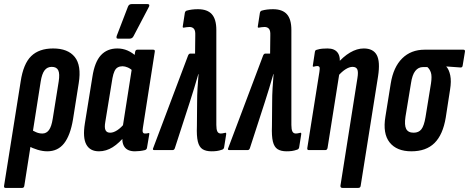

<svg xmlns="http://www.w3.org/2000/svg" viewBox="-40 -734 2294 939"><path d="M-13 185Q-22 185 -20 174L61 -335Q74 -422 112.5 -459.5Q151 -497 220 -497Q292 -497 325.5 -455.5Q359 -414 345 -327L317 -150Q304 -72 273.5 -33Q243 6 191 6Q169 6 144 -1.5Q119 -9 97 -21L109 -102Q122 -94 136.5 -87.5Q151 -81 167 -81Q187 -81 199.5 -98Q212 -115 218 -154L247 -335Q253 -373 245 -390Q237 -407 213 -407Q191 -407 178 -390Q165 -373 159 -335L79 174Q78 185 68 185Z M444 6Q400 6 382 -27.5Q364 -61 375 -130L412 -359Q423 -431 453.5 -464Q484 -497 534 -497Q560 -497 583.5 -487Q607 -477 628 -457L613 -384Q599 -398 585 -404Q571 -410 559 -410Q546 -410 536 -404.5Q526 -399 520 -386Q514 -373 510 -352L475 -138Q470 -110 476 -97.5Q482 -85 499 -85Q515 -85 534 -97.5Q553 -110 571 -133L576 -75Q543 -34 511 -14Q479 6 444 6ZM620 6Q547 6 560 -82L563 -99L559 -106L608 -419L615 -443L621 -481Q623 -491 632 -491H709Q719 -491 717 -481L659 -110Q656 -94 658.5 -87.5Q661 -81 669 -81Q674 -81 678 -81.5Q682 -82 685 -83Q692 -85 690 -77L679 -12Q678 -3 669 0Q657 3 644.5 4.5Q632 6 620 6ZM537 -545Q531 -545 530 -549Q529 -553 531 -559L586 -702Q589 -709 593.5 -711.5Q598 -714 604 -714H682Q689 -714 690 -709.5Q691 -705 688 -700L613 -557Q607 -545 594 -545Z M995 6Q967 6 950.5 -4.5Q934 -15 927.5 -42Q921 -69 923 -117L924 -233Q924 -269 926 -301.5Q928 -334 931 -372H930Q919 -334 909.5 -302.5Q900 -271 888 -234L815 -9Q812 0 804 0H714Q704 0 710 -12L880 -463Q884 -472 891 -472H914L915 -562Q916 -584 908.5 -593Q901 -602 887 -602Q879 -602 872.5 -601Q866 -600 860 -599Q852 -597 854 -606L864 -671Q866 -680 873 -682Q897 -689 928 -689Q974 -689 996 -664.5Q1018 -640 1018 -587V-123Q1018 -101 1023 -91Q1028 -81 1040 -81Q1047 -81 1059 -84Q1064 -86 1065.5 -83.5Q1067 -81 1066 -76L1056 -13Q1054 -4 1046 -2Q1032 3 1020 4.5Q1008 6 995 6Z M1362 6Q1334 6 1317.5 -4.5Q1301 -15 1294.5 -42Q1288 -69 1290 -117L1291 -233Q1291 -269 1293 -301.5Q1295 -334 1298 -372H1297Q1286 -334 1276.5 -302.5Q1267 -271 1255 -234L1182 -9Q1179 0 1171 0H1081Q1071 0 1077 -12L1247 -463Q1251 -472 1258 -472H1281L1282 -562Q1283 -584 1275.5 -593Q1268 -602 1254 -602Q1246 -602 1239.5 -601Q1233 -600 1227 -599Q1219 -597 1221 -606L1231 -671Q1233 -680 1240 -682Q1264 -689 1295 -689Q1341 -689 1363 -664.5Q1385 -640 1385 -587V-123Q1385 -101 1390 -91Q1395 -81 1407 -81Q1414 -81 1426 -84Q1431 -86 1432.5 -83.5Q1434 -81 1433 -76L1423 -13Q1421 -4 1413 -2Q1399 3 1387 4.5Q1375 6 1362 6Z M1635 185Q1624 185 1625 174L1708 -352Q1713 -382 1707.5 -394.5Q1702 -407 1684 -407Q1669 -407 1650.5 -395.5Q1632 -384 1613 -362L1607 -420Q1638 -457 1672 -477Q1706 -497 1739 -497Q1785 -497 1802.5 -465Q1820 -433 1809 -361L1724 174Q1723 185 1712 185ZM1470 0Q1461 0 1463 -11L1522 -382Q1525 -400 1522.5 -405.5Q1520 -411 1511 -411Q1507 -411 1503 -410Q1499 -409 1495 -408Q1488 -407 1490 -414L1500 -480Q1501 -486 1503.5 -488Q1506 -490 1511 -491Q1524 -495 1536.5 -496Q1549 -497 1562 -497Q1597 -497 1612 -475.5Q1627 -454 1620 -411L1618 -399L1621 -383L1562 -11Q1560 0 1551 0Z M1972 6Q1900 6 1865.5 -37.5Q1831 -81 1845 -164L1871 -326Q1884 -406 1927 -448.5Q1970 -491 2037 -491H2226Q2235 -491 2234 -482L2223 -415Q2222 -403 2212 -404L2143 -409V-408Q2156 -394 2162 -365.5Q2168 -337 2161 -295L2140 -159Q2126 -75 2085 -34.5Q2044 6 1972 6ZM1983 -85Q2008 -85 2021 -102Q2034 -119 2041 -161L2068 -327Q2073 -361 2067.5 -378.5Q2062 -396 2050 -406H2029Q2006 -406 1991 -387Q1976 -368 1970 -327L1943 -163Q1937 -122 1946.5 -103.5Q1956 -85 1983 -85Z"/></svg>

Font: Sofia Sans Extra Condensed
Style: Bold Italic
Weight: 700
Italic angle: -9°
Designer: Botio Nikoltchev, Ani Petrova
Foundry: lettersoup
Version: Version 4.101